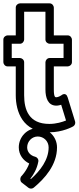

<svg xmlns="http://www.w3.org/2000/svg" viewBox="-29 -749 469 1145"><path d="M115 -513V-679H242V-513C242 -497.9 256.3 -488 267 -488H350V-403H267C251.9 -403 242 -388.7 242 -378V-215C242 -166.6 256.6 -119 307 -119C317.8 -119 330.2 -122.2 335.9 -124.2L364.7 -30.4C343.1 -21.6 306.7 -10 265 -10C142.9 -10 115 -94.9 115 -181V-378C115 -393.1 100.7 -403 90 -403H41V-488H90C105.1 -488 115 -502.3 115 -513ZM65 -538H16C5.3 -538 -9 -528.1 -9 -513V-378C-9 -367.3 0.9 -353 16 -353H65V-181C65 -85.1 105.1 40 265 40C344.8 40 404.1 6.6 407.6 4.6C416.5 -0.9 422.4 -12.8 418.9 -24.4L374.9 -167.4C363.4 -204.8 336 -180 336 -180C335.6 -179.7 318.7 -169 307 -169C301.4 -169 292 -167.4 292 -215V-353H375C385.7 -353 400 -362.9 400 -378V-513C400 -523.7 390.1 -538 375 -538H292V-704C292 -714.7 282.1 -729 267 -729H90C79.3 -729 65 -719.1 65 -704ZM95.9 304.7C89.5 316.3 91.1 332.3 100.7 339.8L140.7 370.8C149.3 377.5 162.8 377.8 171.9 370.3C236.5 317 311 235.5 311 130C311 66.3 259.7 15 196 15C133.8 15 83 66.5 83 130C83 173.6 109.4 208.8 145.2 225.9C130.7 269.1 96.9 303.7 95.9 304.7ZM196 65C232.3 65 261 93.7 261 130C261 203.9 211.1 269.1 155.2 318.8L152.2 316.4C169.7 293.7 191.2 260.1 199.6 214.5C202.1 201.1 192.6 188.5 180.8 185.7C152.2 178.9 133 156.9 133 130C133 93.5 162.2 65 196 65Z"/></svg>

Font: Hussar Techniczny
Style: Bold 
Weight: 700
Foundry: Cannot Into Space Fonts
Version: Version 0.77